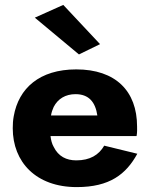

<svg xmlns="http://www.w3.org/2000/svg" viewBox="-20 -753 615 783"><path d="M122 -681 302 -531 388 -573 238 -733ZM405 -159C383 -121 347 -99 291 -99C251 -99 218 -115 199 -154C192 -166 188 -181 186 -198H537C540 -214 539 -229 539 -237C539 -382 451 -470 291 -470C141 -470 56 -393 36 -279C33 -263 32 -247 32 -230C32 -92 127 10 293 10C427 10 494 -42 540 -126ZM188 -282C190 -295 194 -306 199 -317C216 -350 247 -369 288 -369C342 -369 369 -337 377 -282Z"/></svg>

Font: Jost
Style: Bold
Weight: 700
Version: Version 3.710